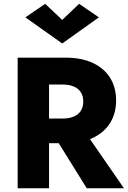

<svg xmlns="http://www.w3.org/2000/svg" viewBox="-20 -1009 687 1029"><path d="M247.8 -317.2 445 0H644.3L425 -317.2ZM74.7 -700V0H242.8V-700ZM179.5 -555.8H317.2Q350.8 -555.8 375.8 -545.2Q400.7 -534.5 413.4 -514.3Q426.2 -494.2 426.2 -465.3Q426.2 -435.7 413.4 -415.4Q400.7 -395.2 375.8 -384.5Q350.8 -373.8 317.2 -373.8H179.5V-241.5H330Q419 -241.5 479.5 -270.9Q540 -300.3 571.2 -351.7Q602.3 -403 602.3 -470.7Q602.3 -538.8 571.2 -590.2Q540 -641.5 479.5 -670.7Q419 -700 330 -700H179.5ZM313.5 -902.2 222.2 -988.5 116 -916 313.5 -776 510 -916 404 -988.5Z"/></svg>

Font: Jost* Book
Style: Regular
Weight: 400
Version: Version 3.000